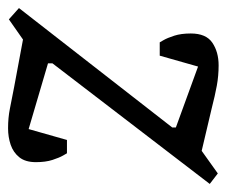

<svg xmlns="http://www.w3.org/2000/svg" viewBox="-81 -490 562 476"><g transform="rotate(90 200.0 -252.0)"><path d="M278 -398V-407L127 -462L100 -367H67Q67 -367 61.5 -376.5Q56 -386 50.5 -403Q45 -420 45 -444Q45 -482 68 -497.5Q91 -513 124 -513Q150 -513 174.5 -508.5Q199 -504 230 -496L336 -471L392 -511L418 -491L119 -101V-90L282 -42L309 -137H342Q342 -137 347.5 -127.5Q353 -118 358.5 -101Q364 -84 364 -60Q364 -34 352 -19Q340 -4 321 2.5Q302 9 280 9Q254 9 231.5 4.5Q209 0 178 -6L60 -28L10 7L-18 -18Z"/></g></svg>

Font: Faustina VF Beta
Style: Italic
Weight: 400
Italic angle: -8°
Designer: Alfonso Garcia
Foundry: Omnibus-Type
Version: Version 1.006